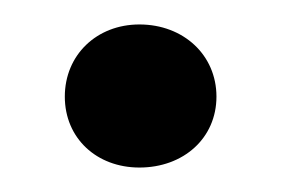

<svg xmlns="http://www.w3.org/2000/svg" viewBox="-20 -374 230 157"><path d="M94 -237C130 -237 157 -261 157 -295C157 -329 130 -354 94 -354C59 -354 33 -329 33 -295C33 -261 59 -237 94 -237Z"/></svg>

Font: Fixel Display Medium
Style: Regular
Weight: 500
Designer: AlfaBravo + MacPaw
Foundry: Kyrylo Tkachov, Marchela Mozhyna, Serhii Makarenko, Maria Weinstein, Zakhar Kryvoshyya
Version: Version 1.211